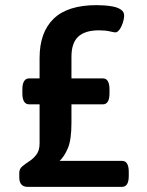

<svg xmlns="http://www.w3.org/2000/svg" viewBox="-20 -727 570 747"><path d="M88 0Q55 0 55 -37V-55Q55 -70 67 -80Q79 -90 94.5 -100Q110 -110 122 -126Q134 -142 134 -169V-321H94Q67 -321 67 -364V-379Q67 -422 94 -422H134V-501Q134 -601 188.5 -654Q243 -707 356 -707Q366 -707 384 -706Q402 -705 420 -701.5Q438 -698 450.5 -689.5Q463 -681 463 -667Q463 -654 458 -638.5Q453 -623 445 -612Q437 -601 429 -601Q424 -601 407 -605Q390 -609 365 -609Q311 -609 284.5 -584.5Q258 -560 258 -506V-422H380Q406 -422 406 -379V-364Q406 -321 380 -321H258V-250Q258 -184 244.5 -151.5Q231 -119 212 -101H455Q481 -101 481 -58V-43Q481 0 455 0Z"/></svg>

Font: Asap SemiBold
Style: Regular
Weight: 600
Designer: Pablo Cosgaya
Foundry: Omnibus-Type
Version: Version 3.001; ttfautohint (v1.8.3)